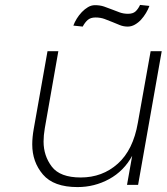

<svg xmlns="http://www.w3.org/2000/svg" viewBox="-20 -751 677 780"><path d="M637 -543 541 0H496L517 -118Q483 -56 423.5 -23.5Q364 9 295 9Q198 9 154.5 -42Q111 -93 111 -164Q111 -193 117 -227L173 -543H217L162 -230Q157 -201 157 -176Q157 -118 190.5 -74Q224 -30 308 -30Q396 -30 458.5 -86Q521 -142 540 -252L592 -543ZM278 -647Q283 -661 292 -675.5Q301 -690 312.5 -702Q324 -714 337.5 -722Q351 -730 366 -730Q386 -730 402.5 -724.5Q419 -719 435 -712.5Q451 -706 466.5 -700.5Q482 -695 500 -695Q520 -695 530.5 -704.5Q541 -714 549 -731L587 -727Q582 -713 573 -698Q564 -683 553 -671Q542 -659 528 -651Q514 -643 499 -643Q482 -643 467 -649Q452 -655 436.5 -661.5Q421 -668 404.5 -674Q388 -680 368 -680Q348 -680 336.5 -670Q325 -660 316 -643Z"/></svg>

Font: Fz Poppins ExtLt
Style: Italic
Weight: 200
Italic angle: -10°
Designer: Ninad Kale (Devanagari), Jonny Pinhorn (Latin)
Foundry: Indian Type Foundry
Version: Vit hóa bi Vntype.Com & FontZin.Com